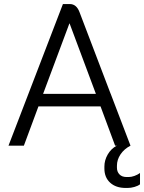

<svg xmlns="http://www.w3.org/2000/svg" viewBox="-20 -720 712 949"><path d="M477 -194H170L98 0H22L291 -700H325Q358 -700 373 -660L527 -256H528V-254L625 0H549ZM193 -256H454L324 -604H323ZM496 113V103Q496 72 512.5 43.5Q529 15 557 0H625Q594 16 576 42.5Q558 69 558 99V109Q558 129 570.5 142Q583 155 606 155H616Q629 155 644.5 149.5Q660 144 672 135V191Q662 199 644.5 204Q627 209 611 209H601Q553 209 524.5 183Q496 157 496 113Z"/></svg>

Font: Bai Jamjuree
Style: Regular
Weight: 400
Designer: Katatrad Aksorn Co.,Ltd.
Foundry: Cadson Demak Co.,Ltd.
Version: Version 1.000; ttfautohint (v1.6)